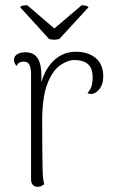

<svg xmlns="http://www.w3.org/2000/svg" viewBox="-20 -714 460 742"><path d="M125 8Q114 8 107 0.5Q100 -7 100 -20V-426Q100 -454 93 -465Q86 -476 71 -476Q65 -476 57 -473Q49 -470 44 -459Q34 -471 34 -483Q34 -496 46 -504Q58 -512 78 -512Q110 -512 125 -489.5Q140 -467 140 -423V-331L128 -326Q135 -417 174.5 -465.5Q214 -514 273 -514Q320 -514 349.5 -490Q379 -466 379 -418Q379 -389 365 -371Q351 -353 336 -351Q325 -350 318 -354Q332 -371 335 -385.5Q338 -400 338 -414Q338 -451 319.5 -466.5Q301 -482 269 -482Q241 -482 211.5 -461Q182 -440 162.5 -388.5Q143 -337 143 -246Q143 -178 143.5 -135Q144 -92 144.5 -66.5Q145 -41 146.5 -26.5Q148 -12 151 -2Q147 1 140.5 4.5Q134 8 125 8ZM85 -694 190 -604 296 -694Q301 -694 309.5 -692.5Q318 -691 322 -686L209 -563Q203 -562 196.5 -561Q190 -560 183 -561Q176 -562 170 -563L58 -686Q60 -691 70 -692.5Q80 -694 85 -694Z"/></svg>

Font: Arima ExtraLight
Style: Regular
Weight: 250
Designer: Joana Correia and Natanael Gama
Foundry: NDISCOVER
Version: Version 1.101;gftools[0.9.23]